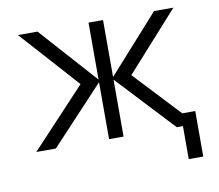

<svg xmlns="http://www.w3.org/2000/svg" viewBox="-76 -620 981 860"><g transform="rotate(-10 414.5 -190.0)"><path d="M715 150V0H687L445 -259V0H379V-259L137 0H48L296 -265L58 -530H147L379 -271V-530H445V-271L677 -530H765L527 -265L722 -57H781V150Z"/></g></svg>

Font: Geist Light
Style: Regular
Weight: 400
Designer: Basement.studio, Andrés Briganti, Mateo Zaragoza
Foundry: Basement.studio, Vercel, Andrés Briganti, Guido Ferreyra, Mateo Zaragoza
Version: Version 1.401